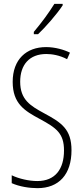

<svg xmlns="http://www.w3.org/2000/svg" viewBox="-20 -969 434 999"><path d="M306 -941V-949H263C231 -898 200 -856 156 -803V-791H178C217 -828 275 -894 306 -941ZM352 -187C352 -297 300 -331 209 -380C137 -419 85 -451 85 -544C85 -632 133 -688 221 -688C249 -688 290 -682 329 -661L344 -695C314 -710 267 -724 220 -724C117 -724 46 -660 46 -543C46 -429 109 -392 187 -350C274 -303 313 -275 313 -186C313 -90 268 -27 174 -27C131 -27 78 -39 41 -57V-16C81 2 133 10 175 10C287 10 352 -62 352 -187Z"/></svg>

Font: Noto Sans Sinhala UI ExtraCondensed ExtraLight
Style: Regular
Weight: 200
Width: 2
Designer: Jelle Bosma - Monotype Design Team
Foundry: Monotype Imaging Inc.
Version: Version 2.006